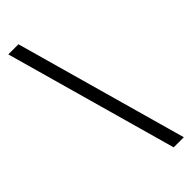

<svg xmlns="http://www.w3.org/2000/svg" viewBox="-278 -743 885 885"><g transform="rotate(-45 164.5 -301.0)"><path d="M316 120H250L14 -722H80Z"/></g></svg>

Font: TikTok Sans 24pt Light
Style: Regular
Weight: 300
Version: Version 4.000